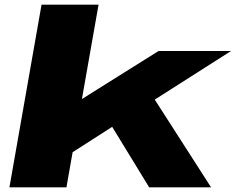

<svg xmlns="http://www.w3.org/2000/svg" viewBox="-20 -805 1020 825"><path d="M20.5 0 158.5 -785H403.5L332 -379.5L661.5 -586H973L645 -377L887 0H621L462 -260L292 -151L265.5 0Z"/></svg>

Font: Anybody UltraExpanded ExtraBold
Style: Italic
Weight: 800
Width: 9
Italic angle: -10°
Designer: Tyler Finck
Foundry: Etcetera Type Company
Version: Version 1.010; ttfautohint (v1.8.3) -l 8 -r 50 -G 200 -x 14 